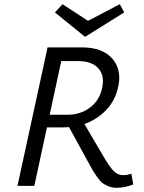

<svg xmlns="http://www.w3.org/2000/svg" viewBox="-20 -883 685 912"><path d="M570 -824 384 -708 241 -824 277 -863 398 -784 549 -863ZM604 -58 613 -7Q574 9 533 9Q513 9 496 2Q479 -5 468 -12.5Q457 -20 442 -41.5Q427 -63 420 -75Q413 -87 395 -120L308 -279Q299 -278 281 -278H203L143 0H63L206 -658H368Q469 -658 515.5 -602Q562 -546 539 -460Q524 -401 482 -358Q440 -315 381 -294L469 -144Q500 -91 519.5 -71Q539 -51 564 -51Q584 -51 604 -58ZM216 -338H302Q361 -338 406 -371Q451 -404 464 -460Q479 -522 448 -557.5Q417 -593 350 -593H271Z"/></svg>

Font: EauTestInfant Medium
Style: Italic
Weight: 500
Italic angle: -12°
Designer: Christian Thalmann (Catharsis Fonts)
Version: Version 0.001;PS 000.001;hotconv 1.0.88;makeotf.lib2.5.64775